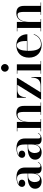

<svg xmlns="http://www.w3.org/2000/svg" viewBox="1397 -2197 810 3644"><g transform="rotate(-90 1802.0 -375.0)"><path d="M263 -254C121 -254 42 -202.5 42 -113.5C42 -37.5 98 10 184.5 10C266 10 314.5 -38 330.5 -117V-77C330.5 -10.5 376.5 10 432 10C487 10 530.5 -15.5 549.5 -55.5L544 -62C528.5 -29 498.5 -11 479 -11C452 -11 444.5 -29 444.5 -52V-304.5C444.5 -392 406 -468 261 -468C170 -468 77 -432 77 -363.5C77 -324 106 -301 144 -301C179 -301 213.5 -322 213.5 -365.5C213.5 -404.5 180 -426 144 -426C135.5 -426 127.5 -424.5 119.5 -421.5C150.5 -445.5 199 -457.5 239 -457.5C319 -457.5 330.5 -376.5 330.5 -304.5V-254ZM232.5 -21.5C185.5 -21.5 168.5 -74.5 168.5 -123C168.5 -175 198 -246 280 -246H330.5V-181.5C330.5 -70.5 283.5 -21.5 232.5 -21.5Z M814.5 -254C672.5 -254 593.5 -202.5 593.5 -113.5C593.5 -37.5 649.5 10 736 10C817.5 10 866 -38 882 -117V-77C882 -10.5 928 10 983.5 10C1038.5 10 1082 -15.5 1101 -55.5L1095.5 -62C1080 -29 1050 -11 1030.5 -11C1003.5 -11 996 -29 996 -52V-304.5C996 -392 957.5 -468 812.5 -468C721.5 -468 628.5 -432 628.5 -363.5C628.5 -324 657.5 -301 695.5 -301C730.5 -301 765 -322 765 -365.5C765 -404.5 731.5 -426 695.5 -426C687 -426 679 -424.5 671 -421.5C702 -445.5 750.5 -457.5 790.5 -457.5C870.5 -457.5 882 -376.5 882 -304.5V-254ZM784 -21.5C737 -21.5 720 -74.5 720 -123C720 -175 749.5 -246 831.5 -246H882V-181.5C882 -70.5 835 -21.5 784 -21.5Z M1131 -9V0H1366V-9H1309.5V-223.5C1309.5 -312.5 1336 -447 1445.5 -447C1494.5 -447 1500 -394 1500 -310V-9H1444V0H1679V-9H1614.5V-319C1614.5 -406 1588.5 -470 1474 -470C1364.5 -470 1323.5 -387 1309.5 -305V-460H1131V-451H1195.5V-9Z M1926.5 -451H2014L1740 -9V0H2162.5V-184H2153.5C2146 -60 2107.5 -9 1981 -9H1871.5L2146.5 -451V-460H1767.5V-288H1776.5C1784 -389 1822.5 -451 1926.5 -451Z M2263.5 -687.5C2263.5 -647 2295.5 -615 2336 -615C2376.5 -615 2408.5 -647 2408.5 -687.5C2408.5 -728 2376.5 -760 2336 -760C2295.5 -760 2263.5 -728 2263.5 -687.5ZM2224 -9V0H2467V-9H2403V-460H2224V-451H2288V-9Z M2976.5 -139H2967C2942 -61 2877 -2 2782.5 -2C2682.5 -2 2659 -113.5 2659 -235C2659 -243.5 2659.5 -252 2659.5 -260.5H2974C2974 -369.5 2911 -470 2763.5 -470C2628 -470 2530 -382.5 2530 -230C2530 -77.5 2632.5 10 2767.5 10C2882.5 10 2950.5 -54 2976.5 -139ZM2763.5 -461C2838.5 -461 2847 -348.5 2846.5 -269.5H2660C2664 -370.5 2689 -461 2763.5 -461Z M3029 -9V0H3264V-9H3207.5V-223.5C3207.5 -312.5 3234 -447 3343.5 -447C3392.5 -447 3398 -394 3398 -310V-9H3342V0H3577V-9H3512.5V-319C3512.5 -406 3486.5 -470 3372 -470C3262.5 -470 3221.5 -387 3207.5 -305V-460H3029V-451H3093.5V-9Z"/></g></svg>

Font: Bodoni* 24pt Medium
Style: Regular
Weight: 500
Version: Version 2.3